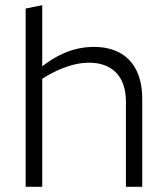

<svg xmlns="http://www.w3.org/2000/svg" viewBox="-20 -721 644 741"><path d="M324 -479C407 -479 466 -432 466 -329V0H529V-340C529 -476 453 -540 343 -540C255 -540 189 -501 143 -465V-701L79 -688V0H143V-417C184 -443 252 -479 324 -479Z"/></svg>

Font: Roundo
Style: Regular
Weight: 400
Designer: Shiva Nallaperumal
Foundry: Indian Type Foundry
Version: Version 2.000